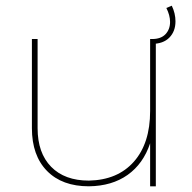

<svg xmlns="http://www.w3.org/2000/svg" viewBox="-20 -654 675 674"><path d="M527 -517V0H507V-151Q483 -79 428 -40Q373 -1 292 0Q198 0 145 -54Q92 -108 92 -204V-517H112V-204Q112 -117 159.5 -68.5Q207 -20 292 -20Q393 -22 450 -86.5Q507 -151 507 -264V-517ZM596 -579Q596 -544 574.5 -522Q553 -500 513 -500L514 -517Q545 -517 561 -534Q577 -551 577 -577Q577 -600 564 -626L583 -634Q596 -607 596 -579Z"/></svg>

Font: Montserrat-Arabic Thin
Style: Regular
Weight: 250
Designer: Mohamed Gaber
Foundry: Kief Type Foundry
Version: Version 5.008